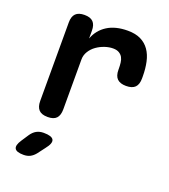

<svg xmlns="http://www.w3.org/2000/svg" viewBox="-144 -664 889 1008"><g transform="rotate(20 300.0 -160.0)"><path d="M155 10Q121 10 105.5 -6.5Q90 -23 90 -56V-495Q90 -528 106 -544Q122 -560 155 -560Q188 -560 203.5 -544Q219 -528 219 -495V-452Q238 -503 283 -531.5Q328 -560 397 -560Q440 -560 469.5 -545.5Q499 -531 517.5 -504.5Q536 -478 544 -441Q552 -404 552 -361V-350Q552 -316 536 -300Q520 -284 486 -284Q453 -284 436.5 -300Q420 -316 420 -350V-355Q420 -373 418 -389.5Q416 -406 409.5 -418Q403 -430 390 -438Q377 -446 356 -446Q334 -446 310 -438Q286 -430 265.5 -415.5Q245 -401 232 -380Q219 -359 219 -335V-56Q219 -23 204 -6.5Q189 10 155 10ZM68 174 95 133Q108 114 125 104.5Q142 95 165 95Q211 95 220 113Q229 131 200 167L169 208Q156 224 140.5 232Q125 240 104 240Q64 240 55 223.5Q46 207 68 174Z"/></g></svg>

Font: Maple Mono NL
Style: Bold
Weight: 700
Monospace: yes
Designer: subframe7536
Version: Version 7.000